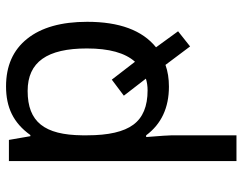

<svg xmlns="http://www.w3.org/2000/svg" viewBox="-106 -480 826 655"><g transform="rotate(-90 307.5 -153.0)"><path d="M338.9 9.8C366.2 9.8 391.1 5.9 413.1 -2L476.1 82L527.8 41L473.1 -34.2C531.2 -81.1 560.1 -159.2 560.1 -269C560.1 -356.9 541 -425.3 502.4 -473.6C463.9 -522 409.7 -545.9 339.8 -545.9C268.1 -545.9 215.3 -521 173.8 -462.9H169.9L157.2 -536.1H85V240.2H172.9V20C172.9 9.8 170.9 -19.5 167 -67.9H172.9C211.4 -16.1 267.1 9.8 338.9 9.8ZM324.2 -472.2C423.3 -472.2 469.2 -405.3 469.2 -270C469.2 -194.3 454.1 -139.6 423.8 -106L362.8 -185.1L308.1 -144L366.2 -68.8C354 -64.9 340.3 -63 326.2 -63C272 -63 232.9 -79.1 209 -111.8C185.1 -144 172.9 -196.3 172.9 -269V-286.1C174.3 -414.6 218.3 -472.2 324.2 -472.2Z"/></g></svg>

Font: Noto Reveo Sans
Style: Regular
Weight: 400
Designer: Monotype Design team
Foundry: Monotype Imaging Inc.
Version: Version 1.04